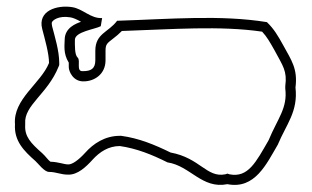

<svg xmlns="http://www.w3.org/2000/svg" viewBox="-20 -691 916 564"><path d="M24 -326C21 -277 50 -248 84 -218C92 -211 110 -186 124 -186C145 -186 158 -178 180 -178C208 -177 233 -201 252 -222C273 -245 299 -262 332 -262C381 -255 426 -237 472 -214C539 -204 573 -135 648 -150C729 -134 763 -210 796 -266C821 -326 856 -363 848 -434C855 -489 836 -514 812 -558C797 -585 785 -606 764 -626C628 -648 481 -635 324 -630C299 -596 260 -593 260 -542V-514C260 -489 247 -482 224 -482C202 -480 218 -513 208 -522C199 -530 200 -558 200 -574C200 -598 259 -605 276 -614L280 -638C246 -636 224 -665 192 -670C148 -677 90 -660 104 -606C112 -575 124 -534 124 -506C100 -446 18 -400 24 -326ZM54 -328C50 -382 120 -415 152 -495L154 -500V-506C154 -542 141 -583 133 -614C132 -619 132 -622 132 -624C133 -631 152 -646 187 -640C194 -639 206 -634 218 -627C204 -622 170 -610 170 -574C170 -560 165 -534 182 -507V-494C182 -481 195 -451 226 -452C256 -452 290 -472 290 -514V-542C290 -562 295 -564 314 -579C321 -584 330 -592 338 -600C488 -605 626 -616 750 -598C764 -583 773 -567 786 -544C811 -497 824 -483 818 -438V-434V-431C825 -373 796 -344 769 -279C732 -215 709 -168 654 -179L648 -181L642 -179C587 -168 568 -227 481 -243C434 -266 388 -285 336 -292H334H332C288 -292 254 -269 230 -242C210 -220 192 -208 181 -208C167 -208 154 -215 128 -216C121 -221 114 -232 104 -241C70 -271 52 -290 54 -324V-326Z"/></svg>

Font: Camosport
Style: Oln
Weight: 400
Version: Version 001.000